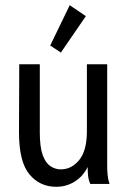

<svg xmlns="http://www.w3.org/2000/svg" viewBox="-20 -707 490 738"><path d="M196 11Q133 11 93 -37Q53 -85 53 -199L54 -460H133V-198Q133 -142 144 -111.5Q155 -81 173.5 -68.5Q192 -56 214 -56Q255 -56 284.5 -92Q314 -128 314 -203V-460H392V-72Q392 -53 393.5 -35.5Q395 -18 401 0H327Q320 -16 318.5 -32Q317 -48 317 -65Q299 -29 267 -9Q235 11 196 11ZM214 -505 173 -532 248 -687 310 -645Z"/></svg>

Font: Inconsolata SemiCondensed Medium
Style: Regular
Weight: 500
Width: 4
Monospace: yes
Designer: Raph Levien, Cyreal, Brenton Simpson
Foundry: Raph Levien, Cyreal, Google
Version: Version 3.001; ttfautohint (v1.8.2.53-6de2)